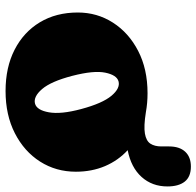

<svg xmlns="http://www.w3.org/2000/svg" viewBox="-28 -665 707 691"><g transform="rotate(90 325.5 -319.5)"><path d="M315.5 -497Q351 -497 384 -491Q434 -483 460.5 -487.5Q487 -492 497 -507.2Q507 -522.5 507 -546.5V-574.5Q507 -612 526 -632.5Q545 -653 579.5 -653Q616 -653 633.5 -631Q651 -609 651 -568.5Q651 -513.5 616.8 -475.5Q582.5 -437.5 520.5 -425.5Q557.5 -391.5 577.8 -344Q598 -296.5 598 -239Q598 -167.5 561.5 -110.2Q525 -53 459.5 -19.5Q394 14 307.5 14Q222.5 14 159 -18.5Q95.5 -51 60.2 -109.5Q25 -168 25 -246Q25 -315.5 61.5 -372.5Q98 -429.5 163.2 -463.2Q228.5 -497 315.5 -497ZM353 -92Q376.5 -98.5 384.2 -142Q392 -185.5 372.5 -258Q352 -334.5 324.8 -367Q297.5 -399.5 272.5 -392.5Q250 -386 241.5 -344.8Q233 -303.5 253 -226Q273 -149.5 300.5 -117.5Q328 -85.5 353 -92Z"/></g></svg>

Font: Fraunces 9pt SuperSoft Black
Style: Regular
Weight: 900
Version: Version 1.000;[b76b70a41]